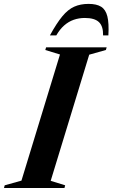

<svg xmlns="http://www.w3.org/2000/svg" viewBox="-61 -942 564 962"><path d="M239.5 -669 166 -691.5 170 -705H473.5L469.5 -691.5L386 -668L193 -36L265.5 -13.5L262 0H-41L-37.5 -13.5L46.5 -37ZM364 -852Q334.5 -852 308.2 -842.8Q282 -833.5 260.2 -814.2Q238.5 -795 221 -764.5H189Q222.5 -825.5 251 -860Q279.5 -894.5 310.8 -908.5Q342 -922.5 383 -922.5Q423 -922.5 445.8 -908.2Q468.5 -894 477 -859.8Q485.5 -825.5 482 -764.5H455.5Q456.5 -810.5 434.8 -831.2Q413 -852 364 -852Z"/></svg>

Font: Newsreader 60pt SemiBold
Style: Italic
Weight: 600
Italic angle: -17°
Designer: Hugues Gentile
Foundry: Production Type
Version: Version 1.003